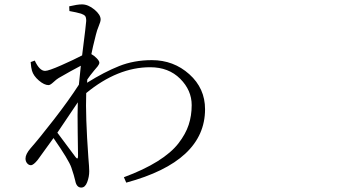

<svg xmlns="http://www.w3.org/2000/svg" viewBox="-20 -806 1540 871"><path d="M334 -98.6Q334 -115.2 332.5 -204.6Q331.1 -293.9 333 -341.8Q298.8 -290 240.2 -204.1Q302.7 -120.1 323.2 -92.8Q334 -79.1 334 -98.6ZM376 -445.3 375 -430.7Q453.1 -479.5 520.5 -506.3Q587.9 -533.2 668.9 -533.2Q767.6 -533.2 838.9 -469.2Q910.2 -405.3 910.2 -310.5Q910.2 -74.2 552.7 22.5L542 -2Q631.8 -35.2 694.3 -74.2Q756.8 -113.3 789.6 -155.8Q822.3 -198.2 835.9 -239.7Q849.6 -281.2 849.6 -329.1Q849.6 -396.5 797.4 -448.7Q745.1 -501 661.1 -501Q513.7 -501 371.1 -383.8Q367.2 -282.2 380.9 -90.8Q384.8 -45.9 384.8 -29.3Q384.8 -3.9 375.5 20.5Q366.2 44.9 348.6 44.9Q327.1 44.9 321.3 13.7Q316.4 -8.8 303.7 -45.9Q292 -80.1 222.7 -179.7Q212.9 -167 188 -131.8Q163.1 -96.7 151.4 -81.1Q131.8 -56.6 120.1 -56.6Q110.4 -56.6 103 -65.4Q95.7 -74.2 95.7 -86.9Q95.7 -106.4 118.2 -132.8Q156.2 -175.8 224.1 -263.2Q292 -350.6 337.9 -421.9Q341.8 -461.9 346.7 -507.8Q301.8 -484.4 246.1 -452.1Q236.3 -446.3 222.2 -433.1Q208 -419.9 200.2 -419.9Q180.7 -419.9 156.2 -440.9Q131.8 -461.9 125 -485.4Q121.1 -498 119.1 -524.4L137.7 -531.2Q159.2 -484.4 184.6 -484.4Q200.2 -484.4 257.8 -509.8Q315.4 -535.2 352.5 -554.7Q371.1 -701.2 371.1 -710.9Q371.1 -727.5 366.2 -733.4Q361.3 -739.3 347.7 -744.1Q328.1 -750 294.9 -755.9L293.9 -777.3Q331.1 -786.1 351.6 -786.1Q379.9 -786.1 408.2 -762.7Q436.5 -739.3 436.5 -717.8Q436.5 -708 428.2 -688.5Q419.9 -668.9 415 -648.4Q399.4 -586.9 394.5 -560.5Q407.2 -553.7 418.9 -541.5Q430.7 -529.3 430.7 -521.5Q430.7 -517.6 428.2 -513.2Q425.8 -508.8 423.3 -505.4Q420.9 -502 415.5 -496.1Q410.2 -490.2 407.2 -486.3Q387.7 -462.9 376 -445.3Z"/></svg>

Font: Bpmf Zihi Serif Light
Style: Light
Weight: 300
Foundry: But Ko
Version: Version 1.320